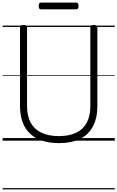

<svg xmlns="http://www.w3.org/2000/svg" viewBox="-20 -1082 903 1477"><path d="M433 19Q361 19 305 0.5Q249 -18 211 -54Q173 -90 153.5 -143.5Q134 -197 134 -266V-871Q134 -881 140 -885.5Q146 -890 160 -890Q175 -890 181.5 -885.5Q188 -881 188 -871V-264Q188 -190 216 -138.5Q244 -87 299 -61Q354 -35 433 -35Q512 -35 566 -61Q620 -87 647.5 -138.5Q675 -190 675 -264V-871Q675 -881 681.5 -885.5Q688 -890 702 -890Q729 -890 729 -871V-266Q729 -174 695 -110Q661 -46 595.5 -13.5Q530 19 433 19ZM297 -1010Q286 -1010 282 -1016.5Q278 -1023 278 -1035Q278 -1048 282 -1055Q286 -1062 297 -1062H565Q576 -1062 580 -1055Q584 -1048 584 -1035Q584 -1023 580 -1016.5Q576 -1010 565 -1010ZM0 365H863V375H0ZM0 -20H863V0H0ZM0 -505H863V-500H0ZM0 -885H863V-875H0Z"/></svg>

Font: Playwrite IT Moderna Guides
Style: Regular
Weight: 400
Designer: Veronika Burian, José Scaglione
Foundry: TypeTogether
Version: Version 1.003